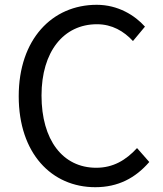

<svg xmlns="http://www.w3.org/2000/svg" viewBox="-20 -767 678 800"><path d="M377 13C472 13 544 -25 602 -92L551 -150C504 -99 451 -68 381 -68C241 -68 153 -184 153 -369C153 -552 245 -666 384 -666C447 -666 496 -637 534 -596L584 -656C542 -703 472 -747 383 -747C197 -747 58 -603 58 -366C58 -128 195 13 377 13Z"/></svg>

Font: Noto Sans Mono CJK SC Regular
Style: Regular
Weight: 400
Designer: Ryoko NISHIZUKA (kana & ideographs); Paul D. Hunt (Latin, Greek & Cyrillic); Wenlong ZHANG (bopomofo); Sandoll Communica
Foundry: Adobe Systems Incorporated
Version: Version 1.005;PS 1.005;hotconv 1.0.96;makeotf.lib2.5.65012